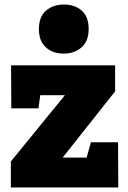

<svg xmlns="http://www.w3.org/2000/svg" viewBox="-20 -829 567 849"><path d="M502 -200 503 0H28V-115L267 -408H158L150 -350H30L29 -540H489V-425L257 -132H363L382 -200ZM262 -592Q213 -592 182.5 -620Q152 -648 152 -700Q152 -755 183.5 -782Q215 -809 263 -809Q310 -809 341 -782.5Q372 -756 372 -701Q372 -647 340.5 -619.5Q309 -592 262 -592Z"/></svg>

Font: Bitter Black
Style: Regular
Weight: 900
Designer: Sol Matas, and Bitter project Authors
Foundry: Sol Matas
Version: Version 2.001